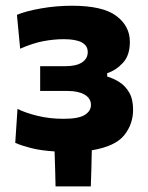

<svg xmlns="http://www.w3.org/2000/svg" viewBox="-20 -532 529 686"><path d="M178.5 134Q177.5 103 177 72Q176 40.5 175 9Q126 6 91 -3Q56 -12 34.5 -21.5L42.5 -143Q70 -129 113.8 -118.2Q157.5 -107.5 207 -107.5Q261 -107.5 283 -121.5Q305 -135.5 305 -157Q305 -180.5 282.5 -193.8Q260 -207 222 -207H123.5V-295.5H213.5Q252.5 -295.5 273 -309Q293.5 -322.5 293.5 -346Q293.5 -392 208 -392Q172 -392 134.2 -384.8Q96.5 -377.5 52 -358L40.5 -479Q72.5 -492.5 126.8 -502Q181 -511.5 237.5 -511.5Q347 -511.5 395.5 -475.2Q444 -439 444 -382.5Q444 -334.5 419.5 -307.8Q395 -281 363 -270.5V-258.5Q385.5 -252 406.8 -238.5Q428 -225 441.8 -201.2Q455.5 -177.5 455.5 -140Q455.5 -88 423.5 -48.5Q391.5 -9 308 5Q307 37.5 306.5 70Q305.5 102 304.5 134Z"/></svg>

Font: Heraclito
Style: Bold
Weight: 700
Designer: Kostas Bartsokas (font) & Cristiano Sobral (main changes)
Foundry: Kostas Bartsokas (font) & Cristiano Sobral (main changes)
Version: Version 1.00;July 8, 2020;FontCreator 13.0.0.2655 64-bit